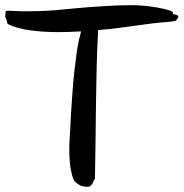

<svg xmlns="http://www.w3.org/2000/svg" viewBox="-51 -719 702 734"><path d="M630.9 -653.8Q628.4 -648.9 626.2 -646Q624 -643.1 622.6 -641.6Q620.6 -639.6 619.1 -639.2Q615.2 -638.2 603.5 -636.5Q591.8 -634.8 571.8 -633.8Q557.1 -632.8 531.7 -629.6Q506.3 -626.5 473.9 -621.8Q441.4 -617.2 403.3 -612.3Q365.2 -607.4 324.2 -604Q320.3 -535.6 318.6 -464.4Q316.9 -393.1 315.9 -321Q314.9 -249 314.2 -177.5Q313.5 -106 312 -37.1Q312 -34.7 310.1 -32.5Q308.1 -30.3 307.1 -28.8Q304.7 -19 298.3 -12Q292 -4.9 285.2 -4.9Q264.6 -4.9 253.7 -11.2Q242.7 -17.6 234.9 -24.9Q231.4 -29.3 228.3 -37.8Q225.1 -46.4 222.7 -56.9Q220.2 -67.4 218.3 -79.3Q216.3 -91.3 215.8 -102.1Q214.8 -112.8 214.4 -123Q213.9 -133.3 213.9 -144Q213.9 -167.5 215.3 -189.9Q216.8 -212.4 217.8 -231.9Q218.3 -244.1 219.5 -266.6Q220.7 -289.1 222.7 -317.9Q224.6 -346.7 227.1 -379.6Q229.5 -412.6 233.2 -445.8Q236.8 -479 241.2 -510.5Q245.6 -542 251 -567.9Q253.4 -575.7 255.4 -583.3Q257.3 -590.8 258.8 -599.1Q213.9 -596.2 170.9 -596.2Q115.7 -596.2 65.9 -602.8Q16.1 -609.4 -19 -626Q-23.4 -628.4 -24.2 -634.8Q-24.9 -641.1 -27.8 -647.9Q-31.7 -653.3 -30.8 -659.9Q-29.8 -666.5 -29.8 -670.9Q-30.3 -675.3 -27.1 -676.8Q-23.9 -678.2 -14.4 -678Q-4.9 -677.7 12 -676.8Q28.8 -675.8 56.2 -675.8Q76.7 -675.8 103 -676.8Q129.4 -677.7 163.1 -680.2Q179.7 -681.6 211.2 -684.8Q242.7 -688 282.5 -691.2Q322.3 -694.3 367.2 -696.8Q412.1 -699.2 456.1 -699.2Q472.7 -699.2 493.2 -697.5Q513.7 -695.8 533.9 -692.9Q554.2 -689.9 571.5 -686Q588.9 -682.1 600.1 -678.2Q607.4 -675.3 608.9 -673.1Q610.4 -670.9 610.1 -669.4Q609.9 -668 609.4 -667Q608.9 -666 611.8 -665Q614.7 -664.1 618.2 -663.6Q621.6 -663.1 624.5 -661.9Q627.4 -660.6 629.4 -658.7Q631.3 -656.7 630.9 -653.8Z"/></svg>

Font: Oregano
Style: Regular
Weight: 400
Version: Version 1.000